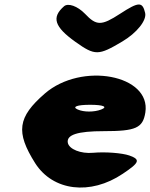

<svg xmlns="http://www.w3.org/2000/svg" viewBox="-20 -882 667 852"><path d="M179 -467C58 -362 49 -296 136 -158C215 -34 381 -14 525 -111C600 -161 604 -174 554 -192C522 -203 448 -209 393 -204C338 -199 287 -220 281 -248C274 -284 324 -300 441 -300C583 -300 614 -314 625 -383C651 -550 342 -608 179 -467ZM429 -396C398 -384 352 -384 325 -396C298 -408 322 -417 380 -417C438 -417 460 -408 429 -396ZM264 -854C208 -805 221 -763 315 -696C402 -634 417 -635 523 -698C587 -736 632 -792 624 -825C612 -875 596 -875 513 -821C430 -767 408 -767 357 -821C324 -855 282 -870 264 -854Z"/></svg>

Font: Hussar Skorodowane
Style: Ky
Weight: 700
Foundry: Cannot Into Space Fonts
Version: Version 0.892